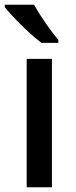

<svg xmlns="http://www.w3.org/2000/svg" viewBox="-29 -786 321 806"><path d="M189 0H83V-539H189ZM114 -766Q126 -744 144 -716.5Q162 -689 181 -663Q200 -637 216 -618V-606H145Q121 -624 90.5 -652Q60 -680 32.5 -709Q5 -738 -9 -756V-766Z"/></svg>

Font: Noto Sans Telugu Medium
Style: Regular
Weight: 500
Designer: Jelle Bosma - Monotype Design Team
Foundry: Monotype Imaging Inc.
Version: Version 2.005; ttfautohint (v1.8.4.7-5d5b)